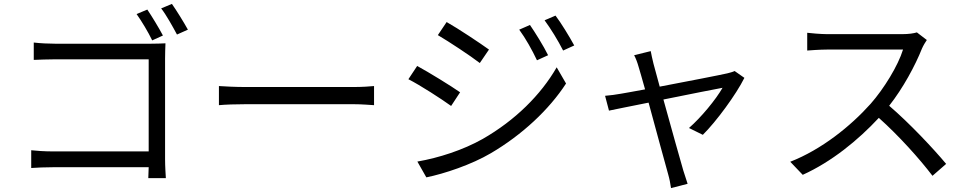

<svg xmlns="http://www.w3.org/2000/svg" viewBox="-20 -874 4970 984"><path d="M815 -692C795 -730 758 -791 735 -825L680 -802C705 -767 740 -709 760 -667ZM826 -574C826 -598 827 -629 828 -652C809 -651 779 -650 754 -650H262C230 -650 186 -652 153 -656V-567C176 -568 226 -570 263 -570H742V-98H251C209 -98 166 -101 140 -104V-13C167 -15 212 -17 253 -17H742C741 7 740 28 740 39H830C829 23 826 -22 826 -58ZM806 -831C833 -796 865 -738 887 -697L943 -722C922 -760 885 -820 861 -854Z M1102 -335C1133 -338 1186 -340 1241 -340H1790C1835 -340 1877 -336 1897 -335V-433C1875 -431 1839 -428 1789 -428H1241C1185 -428 1132 -431 1102 -433Z M2696 -746 2641 -722C2674 -677 2707 -618 2732 -565L2789 -591C2766 -638 2721 -710 2696 -746ZM2827 -794 2771 -770C2804 -725 2839 -668 2866 -615L2923 -641C2898 -687 2854 -759 2827 -794ZM2269 -761 2224 -694C2282 -660 2391 -588 2439 -551L2486 -620C2443 -651 2328 -728 2269 -761ZM2119 -46 2165 35C2258 16 2396 -30 2496 -89C2656 -183 2794 -312 2881 -446L2833 -529C2752 -388 2620 -257 2454 -162C2353 -105 2229 -65 2119 -46ZM2118 -536 2073 -468C2134 -437 2242 -367 2292 -331L2338 -401C2294 -432 2177 -504 2118 -536Z M3745 -510C3735 -505 3719 -501 3707 -498C3673 -490 3503 -457 3361 -430L3329 -548C3323 -573 3318 -595 3315 -612L3230 -591C3238 -576 3246 -556 3253 -531C3259 -512 3271 -469 3286 -416C3225 -405 3178 -396 3164 -394C3134 -389 3109 -385 3081 -383L3101 -307C3128 -313 3210 -329 3304 -348C3343 -205 3391 -27 3404 18C3411 42 3416 68 3419 90L3504 68C3498 50 3488 19 3482 0C3469 -43 3420 -220 3380 -364C3518 -392 3660 -420 3683 -424C3649 -364 3573 -272 3511 -218L3582 -183C3650 -250 3753 -390 3795 -475Z M4679 -708C4663 -703 4637 -699 4604 -699H4218C4188 -699 4131 -704 4117 -706V-615C4128 -616 4183 -620 4218 -620H4608C4583 -538 4510 -419 4442 -342C4339 -227 4191 -108 4030 -45L4094 22C4242 -45 4377 -155 4484 -270C4586 -179 4692 -61 4759 27L4829 -34C4764 -112 4642 -242 4537 -332C4608 -422 4671 -539 4705 -625C4711 -639 4724 -661 4730 -669Z"/></svg>

Font: Noto Sans JP Regular
Style: Regular
Weight: 400
Designer: Ryoko NISHIZUKA (kana & ideographs); Paul D. Hunt (Latin, Greek & Cyrillic); Wenlong ZHANG (bopomofo); Sandoll Communica
Foundry: Adobe Systems Incorporated
Version: Version 1.004;PS 1.004;hotconv 1.0.82;makeotf.lib2.5.63406